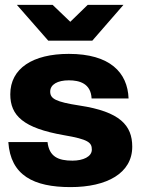

<svg xmlns="http://www.w3.org/2000/svg" viewBox="-20 -752 574 784"><path d="M268 12C417 12 520 -45 520 -153C520 -240 470 -296 305 -321C207 -336 185 -349 185 -378C185 -407 215 -424 261 -424C305 -424 351 -411 354 -350H505C501 -456 429 -532 261 -532C114 -532 22 -473 22 -367C22 -280 75 -229 241 -200C341 -183 355 -170 355 -141C355 -112 319 -96 276 -96C218 -96 181 -112 174 -172H14C23 -36 117 12 268 12ZM49 -732 177 -586H357L484 -732H338L267 -663L195 -732Z"/></svg>

Font: Aspekta 800
Style: Regular
Weight: 800
Designer: Ivo Dolenc
Version: Version 2.000